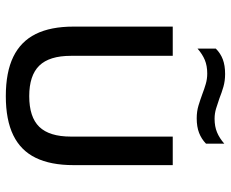

<svg xmlns="http://www.w3.org/2000/svg" viewBox="-90 -734 832 693"><g transform="rotate(90 326.5 -388.0)"><path d="M327.5 7.5Q241 7.5 185.5 -19.5Q130 -46.5 103.2 -100.5Q76.5 -154.5 76.5 -237V-595H182V-227.5Q182 -149.5 217.5 -113.2Q253 -77 327.5 -77Q403 -77 438.2 -113.2Q473.5 -149.5 473.5 -227.5V-595H576.5V-237Q576.5 -154.5 550.2 -100.5Q524 -46.5 468.8 -19.5Q413.5 7.5 327.5 7.5ZM407.5 -681.5Q382.5 -681.5 361.2 -688Q340 -694.5 319.5 -702Q301.5 -709 283.5 -714.2Q265.5 -719.5 246 -719.5Q218 -719.5 197 -710.8Q176 -702 156 -684.5V-750.5Q173 -767.5 195 -775.8Q217 -784 247.5 -784Q272.5 -784 294 -777.8Q315.5 -771.5 335.5 -763.5Q354 -757 372 -751.5Q390 -746 409 -746Q437 -746 458 -754.8Q479 -763.5 499 -781V-715Q482 -698.5 460 -690Q438 -681.5 407.5 -681.5Z"/></g></svg>

Font: Encode Sans SC Condensed Thin Medium
Style: Regular
Weight: 500
Version: Version 3.002